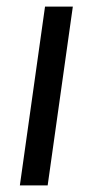

<svg xmlns="http://www.w3.org/2000/svg" viewBox="-20 -560 280 580"><path d="M200 -540 124 0H40L116 -540Z"/></svg>

Font: Pathway Extreme SemiCondensed
Style: Italic
Weight: 400
Width: 4
Italic angle: -8°
Version: Version 1.001;gftools[0.9.26]